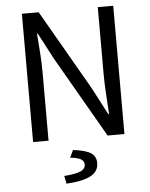

<svg xmlns="http://www.w3.org/2000/svg" viewBox="-59 -704 765 978"><g transform="rotate(-5 323.5 -215.0)"><path d="M90 0V-656H176L413 -244L484 -108H488Q485 -158 481.5 -211.5Q478 -265 478 -317V-656H557V0H471L233 -413L162 -548H158Q162 -498 165.5 -446.5Q169 -395 169 -343V0ZM241 226 233 186Q296 181 319 169.5Q342 158 342 138Q342 118 324 108.5Q306 99 271 96L289 58Q354 66 380 83.5Q406 101 406 135Q406 179 363.5 200.5Q321 222 241 226Z"/></g></svg>

Font: Giro Regular
Style: Regular
Weight: 400
Designer: Paul D. Hunt
Foundry: Adobe Systems Incorporated
Version: Version 1.000;PS 1.0;hotconv 1.0.88;makeotf.lib2.5.647800